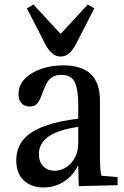

<svg xmlns="http://www.w3.org/2000/svg" viewBox="-20 -819 550 849"><path d="M96 -215Q161 -275 326 -294V-359Q326 -421 311 -454.5Q296 -488 251 -488Q226 -488 210.5 -477.5Q195 -467 187 -452Q179 -437 169 -411Q158 -379 146.5 -363.5Q135 -348 111 -348Q89 -348 75.5 -362Q62 -376 62 -403Q62 -442 89.5 -470.5Q117 -499 162.5 -514.5Q208 -530 260 -530Q422 -530 422 -375V-120Q422 -70 428 -42L500 -36V0L328 4L326 -86H324Q305 -44 264 -17Q223 10 172 10Q119 10 85.5 -21Q52 -52 52 -110Q52 -174 96 -215ZM221 -64Q248 -64 272 -79Q296 -94 311 -121.5Q326 -149 326 -184V-258Q237 -245 194.5 -215Q152 -185 152 -137Q152 -103 171.5 -83.5Q191 -64 221 -64ZM99 -782 128 -799 246 -671H250L368 -799L397 -782L318 -628Q302 -597 285.5 -583Q269 -569 248 -569Q227 -569 210.5 -583Q194 -597 178 -628Z"/></svg>

Font: Minipax
Style: Regular
Weight: 400
Designer: Raphaël Ronot, Igor Stepanchenko (Cyrillic)
Foundry: steppetype
Version: Version 1.002